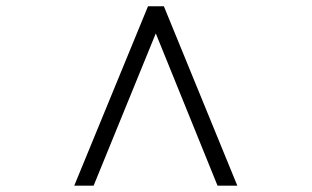

<svg xmlns="http://www.w3.org/2000/svg" viewBox="-20 -606 998 615"><path d="M740.2 -11.2H676.8L479 -499L279.8 -11.2H217.8L454.1 -585.9H504.9Z"/></svg>

Font: Abyssinica SIL
Style: Regular
Weight: 400
Designer: Victor Gaultney and Lorna Evans
Foundry: SIL International
Version: Version 2.100